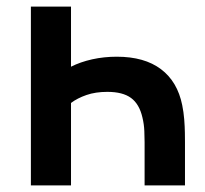

<svg xmlns="http://www.w3.org/2000/svg" viewBox="-20 -560 619 580"><path d="M194.5 -540V-358.5Q222.7 -372.8 258.4 -380.8Q294.2 -388.7 332.8 -388.7Q416.3 -388.7 466.3 -351Q516.2 -313.4 530.5 -242.2Q534.7 -221.6 536.5 -199.6Q538.2 -177.6 538.5 -159Q538.8 -140.5 538.8 -131V0H416.8V-131Q416.8 -142.8 416 -163.8Q415.2 -184.8 410.2 -205.3Q400.9 -245.7 375.8 -264.1Q350.8 -282.5 304.3 -282.5Q268.5 -282.5 241.2 -273Q213.8 -263.5 194.5 -249V0H73.3V-540Z"/></svg>

Font: Manrope ExtraLight
Style: Regular
Weight: 200
Designer: Mikhail Sharanda
Foundry: Mikhail Sharanda
Version: Version 4.505